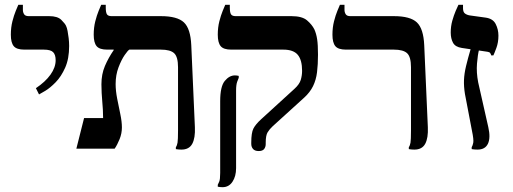

<svg xmlns="http://www.w3.org/2000/svg" viewBox="-20 -617 2129 797"><path d="M142 -225 129 -251Q168 -277 189.5 -307Q211 -337 211 -367Q211 -390 200.5 -400.5Q190 -411 162 -411H81Q49 -411 37 -425.5Q25 -440 25 -473Q25 -503 31.5 -528.5Q38 -554 45.5 -572Q53 -590 56 -597H75V-576Q75 -566 80 -558Q85 -550 99 -550H184Q219 -550 234.5 -534.5Q250 -519 254 -510Q258 -502 260.5 -488.5Q263 -475 265 -459Q267 -443 267 -426Q267 -373 250.5 -336Q234 -299 211 -275.5Q188 -252 168 -240Q148 -228 142 -225Z M733 4Q727 4 721 3.5Q715 3 710 2V-6Q715 -13 717 -25Q719 -37 719 -75V-338Q719 -381 703 -396Q687 -411 648 -411H425Q393 -411 381 -425.5Q369 -440 369 -473Q369 -503 375.5 -528.5Q382 -554 389.5 -572Q397 -590 400 -597H419V-586Q419 -565 424 -557.5Q429 -550 443 -550H648Q716 -550 743.5 -524Q771 -498 774 -429L789 -89Q791 -44 778 -20Q765 4 733 4ZM297 0 329 -127H408Q408 -145 407 -162Q406 -179 404.5 -196Q403 -213 402 -231Q401 -249 401 -267Q401 -309 415.5 -343Q430 -377 452 -409V-427H517V-411Q511 -408 497.5 -388.5Q484 -369 472 -337.5Q460 -306 460 -268Q460 -240 466.5 -207Q473 -174 479.5 -143Q486 -112 486 -88Q486 -63 476.5 -39.5Q467 -16 456 0Z M1054 10Q1038 10 1030.5 1.5Q1023 -7 1023 -20V-25Q1023 -66 1032 -83.5Q1041 -101 1064 -122L1202 -248Q1223 -267 1228.5 -285.5Q1234 -304 1234 -323Q1234 -368 1216 -389.5Q1198 -411 1156 -411H940Q908 -411 896 -425.5Q884 -440 884 -473Q884 -503 890.5 -528.5Q897 -554 904.5 -572Q912 -590 915 -597H934V-586Q934 -565 939 -557.5Q944 -550 958 -550H1190Q1234 -550 1254.5 -532.5Q1275 -515 1285 -495Q1293 -477 1296.5 -454Q1300 -431 1300 -390Q1300 -349 1296 -317Q1292 -285 1279.5 -259.5Q1267 -234 1243 -212L1112 -93Q1099 -81 1091 -68Q1083 -55 1083 -25V-19Q1083 -7 1076.5 1.5Q1070 10 1054 10ZM904 160Q892 160 884 158V150Q886 146 890 137Q894 128 894 101V-197Q894 -258 913 -281Q932 -304 955 -304Q963 -304 971 -302V-294Q969 -290 964.5 -277.5Q960 -265 960 -241V81Q960 115 945 137.5Q930 160 904 160Z M1700 4Q1694 4 1688 3.5Q1682 3 1677 2V-6Q1682 -13 1684 -25Q1686 -37 1686 -75V-338Q1686 -381 1670 -396Q1654 -411 1615 -411H1416Q1384 -411 1372 -425.5Q1360 -440 1360 -473Q1360 -503 1366.5 -528.5Q1373 -554 1380.5 -572Q1388 -590 1391 -597H1410V-576Q1410 -566 1415 -558Q1420 -550 1434 -550H1615Q1683 -550 1710.5 -524Q1738 -498 1741 -429L1756 -89Q1758 -44 1745 -20Q1732 4 1700 4Z M1962 4Q1956 4 1949.5 3.5Q1943 3 1938 2V-6Q1942 -12 1944.5 -24.5Q1947 -37 1939 -75L1910 -227Q1905 -258 1906 -284.5Q1907 -311 1914.5 -342.5Q1922 -374 1935 -418L1969 -413Q1963 -390 1960 -353Q1957 -316 1965 -275L2007 -89Q2017 -45 2005.5 -20.5Q1994 4 1962 4ZM2019 -387Q2018 -392 2015 -396.5Q2012 -401 2004 -402L1897 -418Q1870 -422 1860.5 -439.5Q1851 -457 1851 -482Q1851 -508 1857.5 -531Q1864 -554 1871.5 -571.5Q1879 -589 1883 -597H1902V-583Q1902 -567 1910 -561Q1918 -555 1930 -553L1995 -544Q2026 -540 2037.5 -517.5Q2049 -495 2049 -469Q2049 -441 2040.5 -418Q2032 -395 2028 -387Z"/></svg>

Font: Frank Ruhl Libre Medium
Style: Regular
Weight: 500
Designer: Yanek Iontef
Foundry: Fontef
Version: Version 6.004